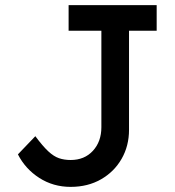

<svg xmlns="http://www.w3.org/2000/svg" viewBox="-20 -720 682 750"><path d="M256 10Q188 10 133.5 -25Q79 -60 50 -117L118 -188Q147 -149 168.5 -129Q190 -109 210.5 -102Q231 -95 256 -95Q310 -95 343 -131Q376 -167 376 -223V-600H248V-700H592V-600H484V-213Q484 -150 455 -99.5Q426 -49 374.5 -19.5Q323 10 256 10Z"/></svg>

Font: Readex Pro
Style: Regular
Weight: 400
Designer: Bonnie Shaver-Troup, Thomas Jockin
Foundry: Lexend
Version: Version 1.204; ttfautohint (v1.8.4.7-5d5b)